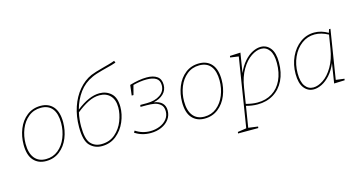

<svg xmlns="http://www.w3.org/2000/svg" viewBox="-97 -1203 3514 1870"><g transform="rotate(-15 1660.0 -268.0)"><path d="M491 -318Q491 -235 461 -160.5Q431 -86 372.5 -40Q314 6 234 6Q155 6 108.5 -46.5Q62 -99 62 -205Q62 -288 92 -362.5Q122 -437 180.5 -482.5Q239 -528 319 -528Q399 -528 445 -475Q491 -422 491 -318ZM83 -208Q83 -114 123 -63.5Q163 -13 238 -13Q309 -13 361.5 -55.5Q414 -98 442 -167.5Q470 -237 470 -315Q470 -410 431 -459.5Q392 -509 316 -509Q244 -509 191 -466Q138 -423 110.5 -354Q83 -285 83 -208Z M1068 -318Q1068 -243 1036 -168Q1004 -93 942.5 -43.5Q881 6 797 6Q725 6 676.5 -43.5Q628 -93 628 -230Q628 -339 659.5 -432Q691 -525 747.5 -591.5Q804 -658 876 -690Q913 -706 1011 -732Q1022 -735 1059.5 -745Q1097 -755 1125 -766L1133 -746Q1098 -733 1027 -716Q1019 -714 987 -705.5Q955 -697 929 -688.5Q903 -680 884 -671Q801 -634 748 -562Q695 -490 670 -396Q799 -498 904 -498Q973 -498 1020.5 -454.5Q1068 -411 1068 -318ZM1047 -317Q1047 -395 1007 -437Q967 -479 899 -479Q843 -479 785 -450Q727 -421 664 -370Q649 -303 649 -231Q649 -105 689.5 -59.5Q730 -14 797 -14Q880 -14 936.5 -63Q993 -112 1020 -182.5Q1047 -253 1047 -317Z M1504 -164Q1504 -115 1476 -76.5Q1448 -38 1398.5 -16Q1349 6 1289 6Q1199 6 1131 -40L1142 -58Q1174 -36 1212 -24.5Q1250 -13 1290 -13Q1340 -13 1385 -31Q1430 -49 1457 -83Q1484 -117 1484 -162Q1484 -209 1456 -232Q1428 -255 1394 -260.5Q1360 -266 1319 -266H1257L1260 -285H1326Q1408 -285 1460 -320.5Q1512 -356 1512 -417Q1512 -467 1477.5 -488Q1443 -509 1381 -509Q1319 -509 1246 -490L1221 -395H1203L1216 -499Q1314 -528 1388 -528Q1455 -528 1493 -501Q1531 -474 1531 -416Q1531 -361 1493 -325Q1455 -289 1394 -276Q1504 -258 1504 -164Z M2089 -318Q2089 -235 2059 -160.5Q2029 -86 1970.5 -40Q1912 6 1832 6Q1753 6 1706.5 -46.5Q1660 -99 1660 -205Q1660 -288 1690 -362.5Q1720 -437 1778.5 -482.5Q1837 -528 1917 -528Q1997 -528 2043 -475Q2089 -422 2089 -318ZM1681 -208Q1681 -114 1721 -63.5Q1761 -13 1836 -13Q1907 -13 1959.5 -55.5Q2012 -98 2040 -167.5Q2068 -237 2068 -315Q2068 -410 2029 -459.5Q1990 -509 1914 -509Q1842 -509 1789 -466Q1736 -423 1708.5 -354Q1681 -285 1681 -208Z M2672 -337Q2672 -233 2634 -155.5Q2596 -78 2527 -36Q2458 6 2367 6Q2310 6 2252 -10L2218 202L2314 215L2312 230H2108L2110 215L2198 202L2309 -493L2225 -505L2227 -520L2334 -525L2302 -327Q2331 -394 2371.5 -439.5Q2412 -485 2455.5 -506.5Q2499 -528 2538 -528Q2597 -528 2634.5 -480.5Q2672 -433 2672 -337ZM2255 -29Q2318 -12 2370 -12Q2455 -12 2518.5 -51.5Q2582 -91 2616.5 -164.5Q2651 -238 2651 -336Q2651 -423 2619.5 -466Q2588 -509 2537 -509Q2490 -509 2436.5 -473.5Q2383 -438 2339.5 -365Q2296 -292 2280 -187Z M3162 -28 3247 -17 3245 -2 3138 2 3169 -196Q3141 -128 3100 -82.5Q3059 -37 3015.5 -15.5Q2972 6 2933 6Q2874 6 2836.5 -42Q2799 -90 2799 -185Q2799 -278 2835.5 -356.5Q2872 -435 2935.5 -481.5Q2999 -528 3078 -528Q3148 -528 3216 -488L3227 -522H3241ZM3191 -335 3213 -471Q3143 -509 3077 -509Q3004 -509 2945.5 -465.5Q2887 -422 2853.5 -348Q2820 -274 2820 -186Q2820 -99 2851.5 -56Q2883 -13 2934 -13Q2981 -13 3034.5 -48.5Q3088 -84 3131 -157Q3174 -230 3191 -335Z"/></g></svg>

Font: Bitter Pro Thin
Style: Italic
Weight: 250
Italic angle: -9°
Designer: Sol Matas, and Bitter project Authors
Foundry: Sol Matas
Version: Version 1.010